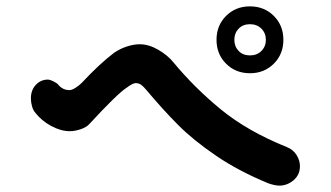

<svg xmlns="http://www.w3.org/2000/svg" viewBox="-20 -737 1040 603"><path d="M821 -162Q729 -200 658.5 -248Q588 -296 540.5 -343.5Q493 -391 440 -454Q431 -465 423.5 -470.5Q416 -476 406 -476Q397 -476 377 -461Q349 -443 262 -349Q253 -338 234.5 -331.5Q216 -325 199 -325Q171 -325 140.5 -341.5Q110 -358 90 -384Q84 -391 80.5 -403.5Q77 -416 77 -428Q77 -454 92.5 -470.5Q108 -487 130 -487Q137 -487 148 -481.5Q159 -476 163 -471Q177 -454 198 -454Q206 -454 217.5 -461.5Q229 -469 236 -476Q293 -537 338 -571Q355 -583 377 -590.5Q399 -598 419 -598Q447 -598 476.5 -581Q506 -564 524 -542Q590 -462 673.5 -393.5Q757 -325 881 -275Q901 -267 911.5 -250Q922 -233 922 -215Q922 -188 902 -171Q882 -154 857 -154Q850 -154 839 -156.5Q828 -159 821 -162ZM660 -612Q660 -657 690 -687Q720 -717 765 -717Q810 -717 840 -687Q870 -657 870 -612Q870 -567 840 -537Q810 -507 765 -507Q720 -507 690 -537Q660 -567 660 -612ZM815 -612Q815 -633 801 -647Q787 -661 765 -661Q743 -661 729.5 -647Q716 -633 716 -612Q716 -591 729.5 -577Q743 -563 765 -563Q787 -563 801 -577Q815 -591 815 -612Z"/></svg>

Font: Tsukimi Rounded
Style: Bold
Weight: 700
Designer: Takashi Funayama
Foundry: Takashi Funayama
Version: Version 1.032; ttfautohint (v1.8.3)